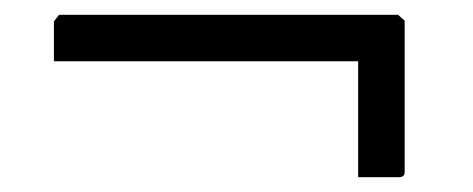

<svg xmlns="http://www.w3.org/2000/svg" viewBox="-20 -460 640 260"><path d="M465 -220V-377H53V-431L60 -440H519L528 -432V-227Q528 -220 520 -220Z"/></svg>

Font: Kreon Light
Style: Regular
Weight: 300
Designer: Julia Petretta
Foundry: Julia Petretta and Eli Heuer
Version: Version 2.002